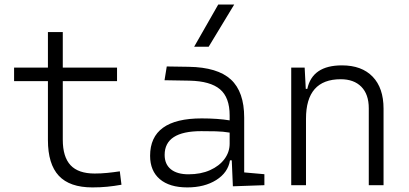

<svg xmlns="http://www.w3.org/2000/svg" viewBox="-20 -815 1798 845"><path d="M386.7 9.8Q286.6 9.8 238.8 -41.5Q190.9 -92.8 190.9 -198.7V-458H42V-517.6H190.9V-673.8H256.3V-517.6H495.1V-458H256.3V-200.2Q256.3 -124.5 290.5 -87.9Q324.7 -51.3 396.5 -51.3Q424.8 -51.3 451.4 -54Q478 -56.6 507.3 -61L514.6 -2Q481.9 3.9 451.7 6.8Q421.4 9.8 386.7 9.8Z M1004.9 4.9 1000 -109.4H992.2Q983.4 -55.2 931.6 -22.7Q879.9 9.8 804.2 9.8Q726.1 9.8 683.3 -26.6Q640.6 -63 640.6 -129.4Q640.6 -293.9 867.7 -293.9Q902.3 -293.9 933.8 -291.7Q965.3 -289.6 990.7 -285.2V-307.1Q990.7 -386.2 948.2 -422.1Q905.8 -458 814 -460L704.1 -461.9L713.9 -522.5L810.5 -521Q937.5 -519 996.1 -465.1Q1054.7 -411.1 1054.7 -297.4V-56.2L1143.6 -48.3V0ZM990.7 -231.4Q961.9 -236.3 929 -237.1Q896 -237.8 865.7 -237.8Q704.6 -237.8 704.6 -133.3Q704.6 -92.3 731.9 -70.1Q759.3 -47.9 809.6 -47.9Q863.8 -47.9 904.5 -66.2Q945.3 -84.5 968 -115.2Q990.7 -146 990.7 -182.6ZM834.5 -609.4 940.4 -794.9H1010.7L898.4 -609.4Z M1603 0V-338.4Q1603 -399.9 1570.3 -433.1Q1537.6 -466.3 1479.5 -466.3Q1326.7 -466.3 1326.7 -292.5V0H1261.7V-517.6H1320.8L1325.7 -423.8H1332.5Q1354.5 -527.3 1484.9 -527.3Q1572.3 -527.3 1620.1 -477.5Q1668 -427.7 1668 -336.9V0Z"/></svg>

Font: Cascadia Mono PL Light
Style: Regular
Weight: 300
Monospace: yes
Designer: Aaron Bell
Foundry: Saja Typeworks
Version: Version 2404.023; ttfautohint (v1.8.4)